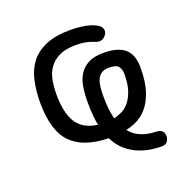

<svg xmlns="http://www.w3.org/2000/svg" viewBox="-103 -538 731 742"><g transform="rotate(-20 262.5 -167.0)"><path d="M56 -214Q56 -262 65 -303.5Q74 -345 97 -375Q120 -405 160 -422Q200 -439 262 -439Q278 -439 299 -437Q320 -435 339.5 -429.5Q359 -424 372.5 -414.5Q386 -405 386 -391Q386 -380 376 -369.5Q366 -359 352 -359Q345 -359 338.5 -362Q332 -365 322.5 -368Q313 -371 298.5 -374Q284 -377 261 -377Q219 -377 192.5 -364Q166 -351 151 -329.5Q136 -308 131 -280.5Q126 -253 126 -223Q126 -147 151.5 -106.5Q177 -66 237 -58Q234 -72 231.5 -95Q229 -118 229 -155Q229 -187 233.5 -215.5Q238 -244 251.5 -265.5Q265 -287 288.5 -299.5Q312 -312 351 -312Q385 -312 407.5 -304.5Q430 -297 443 -283.5Q456 -270 461.5 -251.5Q467 -233 467 -210Q467 -151 454 -112.5Q441 -74 421 -51Q401 -28 377.5 -17Q354 -6 333 -2Q349 18 367 27Q385 36 401.5 39.5Q418 43 430.5 43.5Q443 44 449 45Q471 50 471 74Q471 83 464.5 94Q458 105 438 105Q423 105 399.5 102Q376 99 350 89Q324 79 299.5 59Q275 39 258 5Q155 3 105.5 -48Q56 -99 56 -214ZM294 -155Q294 -122 296.5 -101.5Q299 -81 304 -60Q316 -63 332.5 -69.5Q349 -76 364 -92Q379 -108 389.5 -136Q400 -164 400 -208Q400 -225 391.5 -238Q383 -251 351 -251Q331 -251 319.5 -242.5Q308 -234 302.5 -220Q297 -206 295.5 -189Q294 -172 294 -155Z"/></g></svg>

Font: CMU Typewriter Custom
Style: Regular
Weight: 500
Monospace: yes
Version: Version 0.7.0